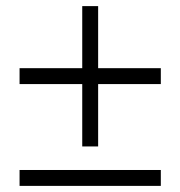

<svg xmlns="http://www.w3.org/2000/svg" viewBox="-20 -608 590 628"><path d="M301 -385H506V-333H301V-129H249V-333H44V-385H249V-588H301ZM44 0V-52H506V0Z"/></svg>

Font: EauTestInfant
Style: Regular
Weight: 400
Designer: Christian Thalmann (Catharsis Fonts)
Version: Version 0.001;PS 000.001;hotconv 1.0.88;makeotf.lib2.5.64775